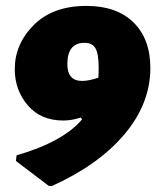

<svg xmlns="http://www.w3.org/2000/svg" viewBox="-20 -545 540 650"><path d="M146 85 34 0 36 -19Q194 -65 258 -141L253 -147Q223 -137 194 -137Q118 -137 74 -188.5Q30 -240 30 -311Q30 -396 94.5 -460.5Q159 -525 273 -525Q375 -525 432 -469Q489 -413 489 -315Q489 -194 401 -90Q313 14 155 85ZM208 -328Q208 -271 258 -271Q280 -271 313 -282Q314 -293 314 -316Q314 -362 303.5 -381Q293 -400 266 -400Q208 -400 208 -328Z"/></svg>

Font: Alegreya Sans SC Black
Style: Italic
Weight: 900
Italic angle: -7°
Designer: Juan Pablo del Peral
Foundry: Huerta Tipografica
Version: Version 2.007